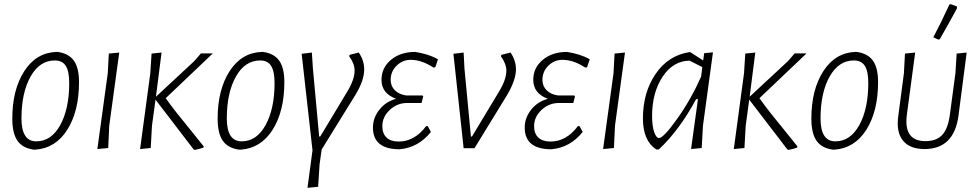

<svg xmlns="http://www.w3.org/2000/svg" viewBox="-20 -711 4694 921"><path d="M250 -462H256Q309 -455 334 -420.5Q359 -386 359 -317Q359 -178 303 -89Q247 0 149 7H143Q89 0 64 -35.5Q39 -71 39 -142Q39 -280 96 -369Q153 -458 250 -462ZM243 -421Q170 -421 126.5 -343.5Q83 -266 83 -143Q83 -33 154 -33Q226 -33 269 -111Q312 -189 312 -313Q312 -369 295.5 -395Q279 -421 243 -421Z M552 -459 504 -108 499 -1 447 4 497 -360 502 -454Z M652 4 701 -360 707 -454 755 -459 728 -247 912 -418 944 -455H1001L775 -240Q798 -207 828.5 -168.5Q859 -130 901.5 -78Q944 -26 957 -9L956 -3Q940 3 915 8L909 6L726 -233L709 -108L703 -1Z M1235 -462H1241Q1294 -455 1319 -420.5Q1344 -386 1344 -317Q1344 -178 1288 -89Q1232 0 1134 7H1128Q1074 0 1049 -35.5Q1024 -71 1024 -142Q1024 -280 1081 -369Q1138 -458 1235 -462ZM1228 -421Q1155 -421 1111.5 -343.5Q1068 -266 1068 -143Q1068 -33 1139 -33Q1211 -33 1254 -111Q1297 -189 1297 -313Q1297 -369 1280.5 -395Q1264 -421 1228 -421Z M1701 -459Q1727 -421 1727 -378Q1727 -325 1685 -256L1523 6L1513 77L1506 185L1455 190L1479 10L1427 -453L1476 -459L1481 -382L1511 -56H1516L1646 -272Q1681 -330 1681 -372Q1681 -406 1655 -441L1657 -448Z M1897 5Q1769 5 1769 -99Q1769 -146 1800 -185Q1831 -224 1880 -237Q1810 -263 1810 -328Q1810 -386 1855.5 -424Q1901 -462 1972 -462Q2035 -452 2081 -427L2068 -388L2059 -387Q2003 -424 1950 -424Q1911 -424 1882.5 -396Q1854 -368 1854 -328Q1854 -298 1874 -278Q1894 -258 1929 -253H2007L2010 -248L2002 -217H1933Q1885 -217 1849.5 -183.5Q1814 -150 1814 -106Q1814 -70 1834.5 -51Q1855 -32 1892 -32Q1969 -32 2024 -106H2032L2047 -78Q1987 -3 1897 5Z M2429 -459Q2455 -421 2455 -378Q2455 -328 2413 -256L2256 0H2204L2155 -453L2204 -459L2208 -382L2239 -56H2244L2374 -272Q2409 -330 2409 -372Q2409 -404 2383 -441L2385 -448Z M2625 5Q2497 5 2497 -99Q2497 -146 2528 -185Q2559 -224 2608 -237Q2538 -263 2538 -328Q2538 -386 2583.5 -424Q2629 -462 2700 -462Q2763 -452 2809 -427L2796 -388L2787 -387Q2731 -424 2678 -424Q2639 -424 2610.5 -396Q2582 -368 2582 -328Q2582 -298 2602 -278Q2622 -258 2657 -253H2735L2738 -248L2730 -217H2661Q2613 -217 2577.5 -183.5Q2542 -150 2542 -106Q2542 -70 2562.5 -51Q2583 -32 2620 -32Q2697 -32 2752 -106H2760L2775 -78Q2715 -3 2625 5Z M2978 -459 2930 -108 2925 -1 2873 4 2923 -360 2928 -454Z M3128 6Q3064 -36 3064 -143Q3064 -267 3124.5 -356Q3185 -445 3287 -461H3291L3353 -421L3358 -456L3400 -460L3352 -108L3346 -1L3295 4L3328 -235H3319Q3238 -85 3140 6ZM3108 -154Q3108 -106 3118 -77.5Q3128 -49 3141 -49Q3163 -49 3229 -142Q3295 -235 3343 -343L3349 -389L3288 -420Q3209 -419 3158.5 -343Q3108 -267 3108 -154Z M3500 4 3549 -360 3555 -454 3603 -459 3576 -247 3760 -418 3792 -455H3849L3623 -240Q3646 -207 3676.5 -168.5Q3707 -130 3749.5 -78Q3792 -26 3805 -9L3804 -3Q3788 3 3763 8L3757 6L3574 -233L3557 -108L3551 -1Z M4083 -462H4089Q4142 -455 4167 -420.5Q4192 -386 4192 -317Q4192 -178 4136 -89Q4080 0 3982 7H3976Q3922 0 3897 -35.5Q3872 -71 3872 -142Q3872 -280 3929 -369Q3986 -458 4083 -462ZM4076 -421Q4003 -421 3959.5 -343.5Q3916 -266 3916 -143Q3916 -33 3987 -33Q4059 -33 4102 -111Q4145 -189 4145 -313Q4145 -369 4128.5 -395Q4112 -421 4076 -421Z M4534 -689 4541 -691 4570 -680 4571 -672Q4527 -590 4488 -523L4481 -521L4457 -532Q4498 -610 4534 -689ZM4415 4Q4344 4 4311 -37Q4278 -78 4289 -155L4316 -360L4321 -454L4370 -459L4330 -160Q4314 -34 4419 -34Q4472 -34 4499.5 -63.5Q4527 -93 4536 -158L4563 -360L4569 -454L4617 -459L4578 -158Q4557 4 4415 4Z"/></svg>

Font: Alegreya Sans SC Light
Style: Italic
Weight: 300
Italic angle: -7°
Designer: Juan Pablo del Peral
Foundry: Huerta Tipografica
Version: Version 2.007